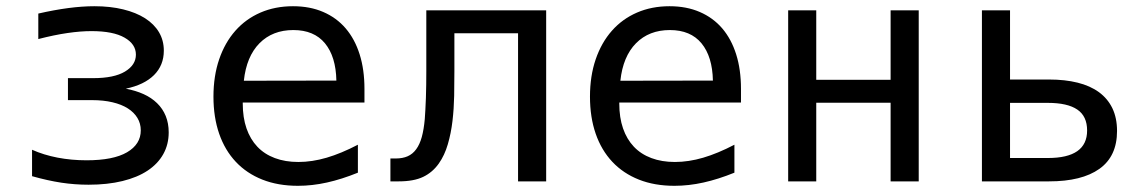

<svg xmlns="http://www.w3.org/2000/svg" viewBox="-20 -580 3652 614"><path d="M263.2 10.7Q219.2 10.7 176 4.2Q132.8 -2.4 82.5 -16.6V-101.1Q119.6 -84.5 164.1 -75.9Q208.5 -67.4 256.8 -67.4Q342.3 -67.4 386.2 -93Q430.2 -118.7 430.2 -163.1Q430.2 -185.1 419.4 -202.9Q408.7 -220.7 388.7 -233.4Q368.7 -246.1 339.8 -252.9Q311 -259.8 274.4 -259.8H197.3V-330.1H277.8Q344.7 -330.1 379.6 -351.1Q414.6 -372.1 414.6 -405.3Q414.6 -439 378.2 -459.7Q341.8 -480.5 272.5 -480.5Q237.8 -480.5 195.8 -474.4Q153.8 -468.3 102.5 -455.1V-536.6Q205.1 -560.1 281.7 -560.1Q333 -560.1 374 -550Q415 -540 444.1 -521.5Q473.1 -502.9 488.5 -476.8Q503.9 -450.7 503.9 -418Q503.9 -371.1 472.4 -339.8Q440.9 -308.6 382.3 -296.4Q413.6 -290.5 439 -279.1Q464.4 -267.6 482.4 -250Q500.5 -232.4 510 -209Q519.5 -185.5 519.5 -156.7Q519.5 -118.2 502.2 -87.2Q484.9 -56.2 452.1 -34.4Q419.4 -12.7 371.6 -1Q323.7 10.7 263.2 10.7Z M932.6 14.2Q869.1 14.2 819.1 -5.6Q769 -25.4 734.1 -62.5Q699.2 -99.6 680.9 -152.3Q662.6 -205.1 662.6 -271Q662.6 -336.9 680.9 -390.4Q699.2 -443.8 732.7 -481.7Q766.1 -519.5 813 -539.8Q859.9 -560.1 917 -560.1Q971.2 -560.1 1013.7 -541.7Q1056.2 -523.4 1085.4 -489.3Q1114.7 -455.1 1130.1 -406.2Q1145.5 -357.4 1145.5 -295.9V-252H756.3V-249Q756.3 -204.1 768.3 -169.4Q780.3 -134.8 803 -110.8Q825.7 -86.9 858.9 -74.5Q892.1 -62 934.1 -62Q978 -62 1024.7 -75.7Q1071.3 -89.4 1124.5 -117.2V-27.8Q1072.8 -6.8 1025.6 3.7Q978.5 14.2 932.6 14.2ZM1055.7 -322.3Q1054.2 -398.9 1019.3 -441.4Q984.4 -483.9 918 -483.9Q851.6 -483.9 809.8 -441.7Q768.1 -399.4 759.8 -321.8Z M1228.5 -73.2H1245.6Q1267.6 -73.2 1283.7 -80.3Q1299.8 -87.4 1311 -102.8Q1322.3 -118.2 1328.9 -142.1Q1335.4 -166 1338.4 -199.2Q1339.4 -211.9 1340.3 -229.2Q1341.3 -246.6 1342 -266.8Q1342.8 -287.1 1343 -309.1Q1343.3 -331.1 1343.3 -352.5V-546.9H1726.6V0H1636.7V-473.6H1433.1V-354Q1433.1 -314.9 1432.4 -273.7Q1431.6 -232.4 1427 -193.1Q1422.4 -153.8 1412.1 -118.7Q1401.9 -83.5 1383.3 -57.1Q1363.3 -28.8 1333.3 -14.4Q1303.2 0 1255.4 0H1228.5Z M2136.7 14.2Q2073.2 14.2 2023.2 -5.6Q1973.1 -25.4 1938.2 -62.5Q1903.3 -99.6 1885 -152.3Q1866.7 -205.1 1866.7 -271Q1866.7 -336.9 1885 -390.4Q1903.3 -443.8 1936.8 -481.7Q1970.2 -519.5 2017.1 -539.8Q2064 -560.1 2121.1 -560.1Q2175.3 -560.1 2217.8 -541.7Q2260.3 -523.4 2289.6 -489.3Q2318.8 -455.1 2334.2 -406.2Q2349.6 -357.4 2349.6 -295.9V-252H1960.4V-249Q1960.4 -204.1 1972.4 -169.4Q1984.4 -134.8 2007.1 -110.8Q2029.8 -86.9 2063 -74.5Q2096.2 -62 2138.2 -62Q2182.1 -62 2228.8 -75.7Q2275.4 -89.4 2328.6 -117.2V-27.8Q2276.9 -6.8 2229.7 3.7Q2182.6 14.2 2136.7 14.2ZM2259.8 -322.3Q2258.3 -398.9 2223.4 -441.4Q2188.5 -483.9 2122.1 -483.9Q2055.7 -483.9 2013.9 -441.7Q1972.2 -399.4 1963.9 -321.8Z M2500.5 -546.9H2590.3V-324.7H2828.1V-546.9H2918V0H2828.1V-251.5H2590.3V0H2500.5Z M3120.1 -546.9H3210V-325.7H3335Q3385.7 -325.7 3426 -315.7Q3466.3 -305.7 3494.4 -285.2Q3522.5 -264.6 3537.4 -233.6Q3552.2 -202.6 3552.2 -161.1Q3552.2 -80.1 3495.8 -40Q3439.5 0 3335 0H3120.1ZM3331.1 -74.7Q3456.5 -74.7 3456.5 -162.6Q3456.5 -208.5 3425 -229.7Q3393.6 -251 3331.1 -251H3210V-74.7Z"/></svg>

Font: Hack
Style: Regular
Weight: 400
Monospace: yes
Designer: Christopher Simpkins
Foundry: Christopher Simpkins
Version: Version 2.019; ttfautohint (v1.4.1) -l 4 -r 80 -G 350 -x 0 -